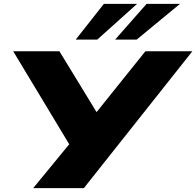

<svg xmlns="http://www.w3.org/2000/svg" viewBox="-20 -969 1011 989"><path d="M151 0 353 -246 357 -192 48 -705H286L490 -371H461L729 -705H971L412 0ZM370 -765 515 -949H686L481 -765ZM573 -765 735 -949H907L684 -765Z"/></svg>

Font: Nunito Sans 7pt Expanded Black
Style: Italic
Weight: 900
Width: 7
Italic angle: -9°
Designer: Vernon Adams
Foundry: Vernon Adams
Version: Version 3.101;gftools[0.9.27]